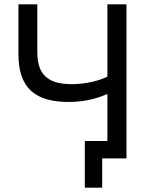

<svg xmlns="http://www.w3.org/2000/svg" viewBox="-20 -730 688 885"><path d="M475 -710V-377C437 -357 371 -342 312 -342C199 -342 152 -387 152 -490V-710H65V-480C65 -327 139 -260 297 -260C377 -260 437 -280 475 -297V-80H371V135H451V0H563V-710Z"/></svg>

Font: FIGSv2-sans-serif Medium
Style: Regular
Weight: 500
Designer: Matt McInerney, Pablo Impallari, Rodrigo Fuenzalida,Mirko Velimirovic
Foundry: Matt McInerney, Pablo Impallari, Rodrigo Fuenzalida
Version: Version 4.021;hotconv 1.0.109;makeotfexe 2.5.65596